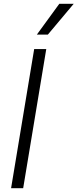

<svg xmlns="http://www.w3.org/2000/svg" viewBox="-20 -984 405 1004"><path d="M221.9 -727.3 101.2 0H38L158.7 -727.3ZM172.6 -802.9 290.1 -964.1H365.4L230.1 -802.9Z"/></svg>

Font: Karasuma Gothic
Style: Light Italic
Weight: 300
Italic angle: 9.39998°
Designer: Rasmus Andersson / Ryoko Nishizuka
Foundry: rsms
Version: Version 1.00